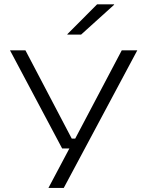

<svg xmlns="http://www.w3.org/2000/svg" viewBox="-20 -714 692 902"><path d="M360 -63 321.5 -40.5 552 -477.5H625L279.5 169H207.5L320.5 -44L345 -16.5H272L27 -477.5H99.5L317 -63ZM436 -693.5H516V-691.5L361 -551.5H296.5V-553.5Z"/></svg>

Font: Anek Latin Expanded Light
Style: Regular
Weight: 300
Width: 7
Designer: Yesha Goshar
Foundry: Ek Type
Version: Version 1.003